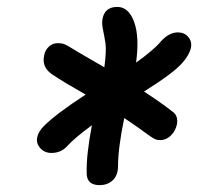

<svg xmlns="http://www.w3.org/2000/svg" viewBox="-20 -792 574 556"><path d="M268.1 -255.9Q229.5 -255.9 231 -293.9Q230 -344.2 246.1 -429.2Q197.3 -394 171.9 -366.2Q154.8 -349.1 128.9 -349.1Q108.9 -349.1 96.4 -363.3Q84 -377.4 87.9 -395Q91.3 -411.1 106.9 -426.8Q143.1 -462.9 228 -518.1Q162.6 -555.2 131.8 -576.2Q100.1 -596.7 107.9 -631.8Q110.8 -647 121.6 -657Q132.3 -667 147 -667Q159.2 -667 167 -663.8Q174.8 -660.6 191.9 -649.9Q205.1 -641.6 236.1 -623.8Q267.1 -606 282.2 -597.2Q288.6 -646 285.4 -666.7Q282.2 -687.5 278.3 -705.8Q274.4 -724.1 276.9 -737.8Q283.7 -772 319.8 -772Q352.5 -772 368.4 -728.5Q384.3 -685.1 374 -610.8Q423.3 -645.5 445.8 -671.9Q469.2 -698.2 495.1 -698.2Q513.7 -698.2 524.9 -685.3Q536.1 -672.4 533.2 -654.8Q528.3 -632.8 508.8 -610.8Q482.9 -580.6 397 -526.9Q443.8 -496.6 479 -469.2Q497.1 -457 492.2 -431.2Q487.8 -412.1 474.4 -399.2Q460.9 -386.2 443.8 -386.2Q434.1 -386.2 426.3 -390.4Q418.5 -394.5 399.9 -408.2Q386.2 -418.9 339.8 -450.2Q321.8 -363.3 321.8 -310.1Q321.3 -283.7 306.4 -269.8Q291.5 -255.9 268.1 -255.9Z"/></svg>

Font: Shantell Sans Bouncy
Style: Italic
Weight: 500
Italic angle: -11.31°
Designer: Stephen Nixon, Anya Danilova, Shantell Martin
Foundry: Arrow Type
Version: Version 1.006;[9816181b4]